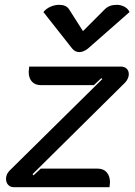

<svg xmlns="http://www.w3.org/2000/svg" viewBox="-20 -776 561 796"><path d="M5 -35Q5 -52 18 -67L404 -448L400 -452L369 -423H150Q126 -423 112.5 -437.5Q99 -452 99 -478Q99 -484 101 -500H480Q496 -500 505 -491.5Q514 -483 514 -468Q514 -459 509.5 -449.5Q505 -440 498 -433L115 -54L119 -49L149 -77H384Q409 -77 422.5 -61.5Q436 -46 436 -20Q436 -14 434 0H37Q23 0 14 -9.5Q5 -19 5 -35ZM415 -738Q433 -756 464 -756Q481 -756 496 -748Q511 -740 517 -726L345 -575Q326 -560 309 -560Q291 -560 279 -575L160 -726Q171 -740 189 -748Q207 -756 225 -756Q254 -756 266 -738L324 -647Z"/></svg>

Font: K2D Medium
Style: Italic
Weight: 500
Italic angle: -10°
Designer: Katatrad Aksorn Co.,Ltd.
Foundry: Cadson Demak Co.,Ltd.
Version: Version 1.000; ttfautohint (v1.6)